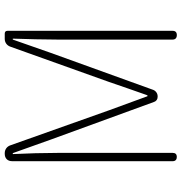

<svg xmlns="http://www.w3.org/2000/svg" viewBox="2 -768 766 810"><g transform="rotate(-90 385.0 -363.0)"><path d="M110 -363V-17C110 -6 117 0 128 0C139 0 145 -6 145 -17V-502C145 -559 143 -633 140 -692H144L201 -532L360 -96C363 -87 371 -81 381 -81H384C396 -81 407 -89 411 -100L567 -532L623 -692H627C625 -633 623 -559 623 -502V-18C623 -6 630 0 642 0C654 0 660 -6 660 -18V-714C660 -722 656 -726 648 -726H630H626C611 -726 598 -717 593 -702L445 -288C426 -234 408 -179 388 -124H384C364 -179 344 -234 324 -288L177 -702C172 -717 159 -726 144 -726H141C122 -726 110 -714 110 -695Z"/></g></svg>

Font: GenSenRounded2 TW EL
Style: Regular
Weight: 250
Version: Version 2.100;PS 2.1;hotconv 16.6.51;makeotf.lib2.5.65220 DE